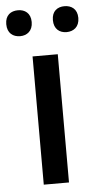

<svg xmlns="http://www.w3.org/2000/svg" viewBox="-69 -770 409 804"><g transform="rotate(-5 135.5 -368.5)"><path d="M-16 -683C-16 -645 8 -628 38 -628C66 -628 91 -645 91 -683C91 -721 66 -737 38 -737C8 -737 -16 -721 -16 -683ZM180 -683C180 -645 204 -628 233 -628C262 -628 287 -645 287 -683C287 -721 262 -737 233 -737C204 -737 180 -721 180 -683ZM188 0V-539H82V0Z"/></g></svg>

Font: Noto Sans Lao UI Med
Style: Regular
Weight: 500
Designer: Monotype Design Team
Foundry: Monotype Imaging Inc.
Version: Version 2.000